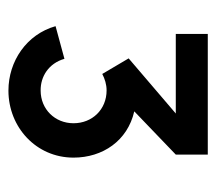

<svg xmlns="http://www.w3.org/2000/svg" viewBox="-48 -712 501 444"><g transform="rotate(90 202.0 -489.5)"><path d="M189 -259C273.5 -259 344 -323 344 -409.5C344 -477 305 -534.5 237 -550L337 -646V-720H58V-646H242L114.5 -537L150.5 -476C162 -482 175 -486 188.5 -486C233 -486 264.5 -452.5 264.5 -409.5C264.5 -366.5 232 -333.5 189 -333.5C156.5 -333 126 -352 115.5 -388.5L40 -368C59 -301 121 -259 189 -259Z"/></g></svg>

Font: Manrope
Style: Bold
Weight: 700
Designer: Mikhail Sharanda
Foundry: Mikhail Sharanda
Version: Version 4.505;FEAKit 1.0